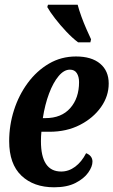

<svg xmlns="http://www.w3.org/2000/svg" viewBox="-20 -786 482 816"><path d="M312 -606Q288 -624 262 -651.5Q236 -679 214 -707.5Q192 -736 181 -756L184 -766H310Q316 -743 326 -715.5Q336 -688 347.5 -662Q359 -636 367 -619L364 -606ZM210 10Q123 10 71 -39.5Q19 -89 19 -186Q19 -254 39.5 -318Q60 -382 98 -433.5Q136 -485 188 -515.5Q240 -546 303 -546Q369 -546 405.5 -515.5Q442 -485 442 -431Q442 -377 409 -330.5Q376 -284 319.5 -255Q263 -226 190 -226H156Q155 -218 154.5 -207Q154 -196 154 -186Q154 -57 240 -57Q272 -57 299.5 -77.5Q327 -98 346 -135Q373 -124 373 -99Q373 -78 355 -52.5Q337 -27 301 -8.5Q265 10 210 10ZM162 -284H173Q241 -284 278.5 -326.5Q316 -369 316 -437Q316 -460 306.5 -475Q297 -490 277 -490Q252 -490 229 -462.5Q206 -435 188.5 -388.5Q171 -342 162 -284Z"/></svg>

Font: Noto Serif ExtraCondensed
Style: Bold Italic
Weight: 700
Width: 2
Italic angle: -12°
Designer: Monotype Design Team
Foundry: Monotype Imaging Inc.
Version: Version 2.013; ttfautohint (v1.8.4.7-5d5b)